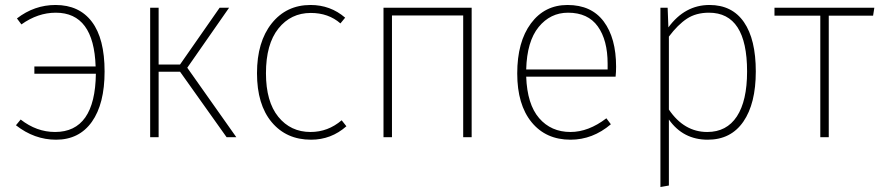

<svg xmlns="http://www.w3.org/2000/svg" viewBox="-20 -551 3540 771"><path d="M203 -531Q298 -531 349 -463.5Q400 -396 400 -264Q400 -134 349 -62Q298 10 205 10Q118 10 44 -48L63 -71Q127 -21 201 -21Q362 -21 365 -255H118V-284H364Q357 -500 204 -500Q132 -500 66 -453L48 -477Q118 -531 203 -531Z M900 -520 732 -279 929 0H890L703 -263H617V0H583V-520H617V-292H703L862 -520Z M1227 -531Q1307 -531 1366 -480L1347 -457Q1299 -499 1228 -499Q1148 -499 1098 -436.5Q1048 -374 1048 -257Q1048 -143 1097.5 -82Q1147 -21 1227 -21Q1297 -21 1352 -68L1371 -44Q1310 10 1229 10Q1130 10 1071 -60.5Q1012 -131 1012 -257Q1012 -383 1071 -457Q1130 -531 1227 -531Z M1840 0V-489H1554V0H1520V-520H1874V0Z M2454 -283Q2454 -261 2452 -243H2093Q2097 -132 2145 -76.5Q2193 -21 2271 -21Q2343 -21 2415 -76L2433 -52Q2360 10 2271 10Q2172 10 2114.5 -60.5Q2057 -131 2057 -256Q2057 -383 2112 -457Q2167 -531 2259 -531Q2355 -531 2404.5 -464.5Q2454 -398 2454 -283ZM2420 -272V-295Q2420 -390 2380.5 -445Q2341 -500 2261 -500Q2190 -500 2143 -442.5Q2096 -385 2093 -272Z M2829 -531Q2920 -531 2967.5 -462Q3015 -393 3015 -264Q3015 -135 2965 -62.5Q2915 10 2822 10Q2723 10 2666 -71V194L2632 200V-520H2661L2664 -441Q2730 -531 2829 -531ZM2820 -21Q2898 -21 2939 -83.5Q2980 -146 2980 -264Q2980 -500 2827 -500Q2775 -500 2738.5 -476Q2702 -452 2666 -404V-111Q2727 -21 2820 -21Z M3491 -520 3486 -488H3308V0H3274V-488H3090V-520Z"/></svg>

Font: Fira Sans UltraLight
Style: Regular
Weight: 200
Designer: Carrois Corporate & Edenspiekermann AG
Foundry: Carrois Corporate GbR & Edenspiekermann AG
Version: Version 4.106;PS 004.106;hotconv 1.0.70;makeotf.lib2.5.58329